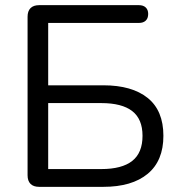

<svg xmlns="http://www.w3.org/2000/svg" viewBox="-20 -725 700 745"><path d="M132 0Q110 0 98.5 -11.5Q87 -23 87 -45V-660Q87 -682 98.5 -693.5Q110 -705 132 -705H519Q536 -705 545.5 -696Q555 -687 555 -671Q555 -654 545.5 -645Q536 -636 519 -636H167V-394H381Q492 -394 553 -345Q614 -296 614 -198Q614 -101 553 -50.5Q492 0 381 0ZM167 -69H373Q453 -69 493 -100.5Q533 -132 533 -198Q533 -263 493 -294Q453 -325 373 -325H167Z"/></svg>

Font: Nunito
Style: Regular
Weight: 400
Designer: Vernon Adams
Foundry: Vernon Adams
Version: Version 3.602